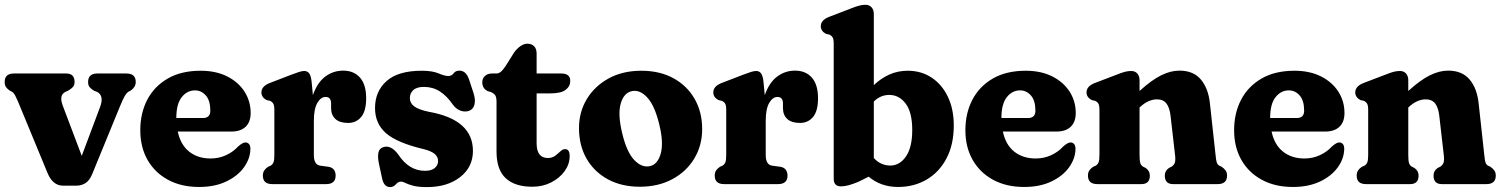

<svg xmlns="http://www.w3.org/2000/svg" viewBox="-22 -769 6274 802"><path d="M297.5 6.5H241Q198.5 6.5 176.5 -46.5L52.5 -346.5Q46 -361.5 40.8 -371.2Q35.5 -381 28.5 -385.5L18 -391Q7.5 -398.5 2.5 -406.2Q-2.5 -414 -2.5 -426.5Q-2.5 -462 36 -462H254.5Q289.5 -462 289.5 -426.5Q289.5 -413 282.2 -405.2Q275 -397.5 262 -390L251 -385Q237.5 -378.5 234.5 -364Q231.5 -349.5 241.5 -324L319.5 -118L396 -322Q414 -369.5 383 -385.5L371 -390Q358.5 -397.5 352.2 -405.2Q346 -413 346 -426.5Q346 -462 384.5 -462H506.5Q545 -462 545 -426.5Q545 -405.5 524.5 -391L514 -385.5Q506.5 -380.5 499.5 -368.8Q492.5 -357 479 -324.5L363 -41.5Q351.5 -14 334.5 -3.8Q317.5 6.5 297.5 6.5Z M1025 -297Q1025 -259.5 1004 -239.5Q983 -219.5 944.5 -219.5H720.5Q732.5 -163.5 768.8 -135.2Q805 -107 857.5 -107Q892.5 -107 922.2 -120.8Q952 -134.5 972.5 -157Q992 -174.5 1004 -174Q1012 -174 1018 -167.5Q1024 -161 1024 -146.5Q1023 -105.5 996.5 -69.2Q970 -33 922.2 -10.5Q874.5 12 809.5 12Q735 12 679.8 -18Q624.5 -48 594.2 -101.2Q564 -154.5 564 -225Q564 -296.5 593.2 -352.5Q622.5 -408.5 678.8 -441Q735 -473.5 816 -473.5Q880 -473.5 927 -449.8Q974 -426 999.5 -386Q1025 -346 1025 -297ZM792.5 -391.5Q759.5 -391.5 737 -363Q714.5 -334.5 714.5 -276.5V-276H825.5Q856.5 -276 856.5 -306.5Q856.5 -349 837.8 -370.2Q819 -391.5 792.5 -391.5Z M1279.5 -429 1285 -371.5Q1303 -423.5 1336.2 -448.8Q1369.5 -474 1411.5 -474Q1456 -474 1481.8 -444.8Q1507.5 -415.5 1507.5 -358.5Q1507.5 -305.5 1486.8 -280.5Q1466 -255.5 1432 -255.5Q1397 -255.5 1379 -272Q1361 -288.5 1361 -317.5V-336.5Q1361 -364 1338 -364Q1318 -364 1303.5 -339Q1289 -314 1289 -264.5V-121.5Q1289 -81 1315.5 -77L1349 -72.5Q1365.5 -70 1372.8 -60Q1380 -50 1380 -35.5Q1380 0 1340.5 0H1115Q1076 0 1076 -35.5Q1076 -48.5 1081.8 -57Q1087.5 -65.5 1098 -72.5L1108.5 -77Q1116 -81.5 1120 -90.2Q1124 -99 1124 -121.5V-309.5Q1124 -329 1119.2 -336.5Q1114.5 -344 1105.5 -348L1091.5 -351Q1070 -362.5 1070 -383Q1070 -408.5 1104 -422L1195 -457Q1213.5 -464 1226.5 -468.2Q1239.5 -472.5 1249 -472.5Q1261.5 -472.5 1269 -463.2Q1276.5 -454 1279.5 -429Z M1753 -55.5Q1781 -55.5 1794.5 -67.5Q1808 -79.5 1808 -96.5Q1808 -113.5 1794 -125.8Q1780 -138 1748 -146Q1636 -172.5 1590.2 -212.8Q1544.5 -253 1544.5 -317.5Q1544.5 -387.5 1592.8 -430.5Q1641 -473.5 1740 -473.5Q1784 -473.5 1809.8 -462.5Q1835.5 -451.5 1850.5 -451.5Q1864.5 -451.5 1872.8 -462.8Q1881 -474 1897 -474Q1910 -474 1920.2 -465.5Q1930.5 -457 1938 -435L1955.5 -381.5Q1965 -352.5 1960 -332.8Q1955 -313 1938.5 -306.5Q1921 -300 1902.2 -306.5Q1883.5 -313 1870 -331.5Q1844.5 -368.5 1815.2 -387.2Q1786 -406 1749 -406Q1718.5 -406 1704.2 -392.5Q1690 -379 1690 -359.5Q1690 -338.5 1708 -324.8Q1726 -311 1769.5 -302Q1953.5 -269.5 1953.5 -138.5Q1953.5 -71 1900 -29.2Q1846.5 12.5 1761.5 12.5Q1725 12.5 1703.8 6.8Q1682.5 1 1671.2 -4.8Q1660 -10.5 1654 -10.5Q1641 -10.5 1631.5 1Q1622 12.5 1607.5 12.5Q1595.5 12.5 1587 4.2Q1578.5 -4 1574 -24L1560.5 -87Q1555 -114 1558.8 -132Q1562.5 -150 1581 -155Q1612.5 -163.5 1642 -123Q1686.5 -55.5 1753 -55.5Z M2028.5 -384.5 2015 -388.5Q1992.5 -399.5 1992.5 -425.5Q1992.5 -441.5 2003.8 -451.8Q2015 -462 2032.5 -462H2051.5Q2061 -462 2069.5 -468.8Q2078 -475.5 2089.5 -492.5L2125 -549Q2137 -566 2151.8 -576.2Q2166.5 -586.5 2181 -586.5Q2198.5 -586.5 2209 -576Q2219.5 -565.5 2219.5 -545V-462H2322.5Q2360 -462 2360 -431Q2360 -408.5 2340.8 -393.8Q2321.5 -379 2278 -379H2219.5V-170.5Q2219.5 -109 2266.5 -109Q2285 -109 2297.2 -118.5Q2309.5 -128 2319.2 -137.2Q2329 -146.5 2339 -146Q2358 -145.5 2357.5 -116.5Q2357.5 -83 2336.5 -54Q2315.5 -25 2280.2 -7Q2245 11 2201.5 11Q2128.5 11 2090.2 -24.8Q2052 -60.5 2052 -136V-344Q2052 -362.5 2046.8 -370.5Q2041.5 -378.5 2028.5 -384.5Z M2657 -473.5Q2733.5 -473.5 2790.5 -442.5Q2847.5 -411.5 2879.2 -356.5Q2911 -301.5 2911 -229.5Q2911 -161.5 2878.2 -107Q2845.5 -52.5 2786.8 -20.8Q2728 11 2650.5 11Q2574.5 11 2517.2 -20Q2460 -51 2428.2 -106.2Q2396.5 -161.5 2396.5 -234Q2396.5 -301 2429.2 -355.2Q2462 -409.5 2520.5 -441.5Q2579 -473.5 2657 -473.5ZM2693 -75Q2725.5 -82.5 2738 -127.8Q2750.5 -173 2732 -248.5Q2713 -328 2681.5 -362Q2650 -396 2616 -388Q2583.5 -380.5 2570.8 -336.2Q2558 -292 2576.5 -214.5Q2595 -135 2626.8 -101.2Q2658.5 -67.5 2693 -75Z M3167 -429 3172.5 -371.5Q3190.5 -423.5 3223.8 -448.8Q3257 -474 3299 -474Q3343.5 -474 3369.2 -444.8Q3395 -415.5 3395 -358.5Q3395 -305.5 3374.2 -280.5Q3353.5 -255.5 3319.5 -255.5Q3284.5 -255.5 3266.5 -272Q3248.5 -288.5 3248.5 -317.5V-336.5Q3248.5 -364 3225.5 -364Q3205.5 -364 3191 -339Q3176.5 -314 3176.5 -264.5V-121.5Q3176.5 -81 3203 -77L3236.5 -72.5Q3253 -70 3260.2 -60Q3267.5 -50 3267.5 -35.5Q3267.5 0 3228 0H3002.5Q2963.5 0 2963.5 -35.5Q2963.5 -48.5 2969.2 -57Q2975 -65.5 2985.5 -72.5L2996 -77Q3003.5 -81.5 3007.5 -90.2Q3011.5 -99 3011.5 -121.5V-309.5Q3011.5 -329 3006.8 -336.5Q3002 -344 2993 -348L2979 -351Q2957.5 -362.5 2957.5 -383Q2957.5 -408.5 2991.5 -422L3082.5 -457Q3101 -464 3114 -468.2Q3127 -472.5 3136.5 -472.5Q3149 -472.5 3156.5 -463.2Q3164 -454 3167 -429Z M3628 -710.5V-413.5Q3658 -442 3693.2 -457.8Q3728.5 -473.5 3769.5 -473.5Q3826 -473.5 3869.2 -445Q3912.5 -416.5 3937.2 -365Q3962 -313.5 3962 -244.5Q3962 -165.5 3931.8 -107.8Q3901.5 -50 3848.8 -19Q3796 12 3729.5 12Q3657.5 12 3606.5 -31L3563.5 -9.5Q3541.5 -0.5 3523.8 4.5Q3506 9.5 3491 9.5Q3460.5 9.5 3460.5 -22.5V-586Q3460.5 -605.5 3455.8 -613Q3451 -620.5 3442 -624.5L3428.5 -627.5Q3406.5 -639 3406.5 -659.5Q3406.5 -685 3441 -698.5L3529.5 -732.5Q3552 -741.5 3565.8 -745.2Q3579.5 -749 3593 -749Q3609.5 -749 3618.8 -738.2Q3628 -727.5 3628 -710.5ZM3692.5 -372.5Q3656 -372.5 3628 -345V-109Q3643 -92.5 3660.5 -85Q3678 -77.5 3696.5 -77.5Q3736.5 -77.5 3762.5 -115.8Q3788.5 -154 3788.5 -226Q3788.5 -299.5 3761.2 -336Q3734 -372.5 3692.5 -372.5Z M4471.5 -297Q4471.5 -259.5 4450.5 -239.5Q4429.5 -219.5 4391 -219.5H4167Q4179 -163.5 4215.2 -135.2Q4251.5 -107 4304 -107Q4339 -107 4368.8 -120.8Q4398.5 -134.5 4419 -157Q4438.5 -174.5 4450.5 -174Q4458.5 -174 4464.5 -167.5Q4470.5 -161 4470.5 -146.5Q4469.5 -105.5 4443 -69.2Q4416.5 -33 4368.8 -10.5Q4321 12 4256 12Q4181.5 12 4126.2 -18Q4071 -48 4040.8 -101.2Q4010.5 -154.5 4010.5 -225Q4010.5 -296.5 4039.8 -352.5Q4069 -408.5 4125.2 -441Q4181.5 -473.5 4262.5 -473.5Q4326.5 -473.5 4373.5 -449.8Q4420.5 -426 4446 -386Q4471.5 -346 4471.5 -297ZM4239 -391.5Q4206 -391.5 4183.5 -363Q4161 -334.5 4161 -276.5V-276H4272Q4303 -276 4303 -306.5Q4303 -349 4284.2 -370.2Q4265.5 -391.5 4239 -391.5Z M4738 -434V-389Q4788 -434.5 4827.8 -454.2Q4867.5 -474 4904.5 -474Q4963 -474 4994.2 -436.8Q5025.5 -399.5 5032 -336.5L5055.5 -121.5Q5057.5 -99.5 5060.5 -90.5Q5063.5 -81.5 5071 -77L5081 -72.5Q5091.5 -65 5097.5 -56.8Q5103.5 -48.5 5103.5 -35.5Q5103.5 0 5064.5 0H4878Q4843.5 0 4843.5 -35.5Q4843.5 -56 4861 -67.5L4872 -73Q4880 -78 4884.5 -87.2Q4889 -96.5 4886.5 -119.5L4867.5 -285.5Q4863.5 -319.5 4850.2 -336.8Q4837 -354 4810.5 -354Q4794 -354 4776.2 -346.5Q4758.5 -339 4739 -321L4738 -320V-121.5Q4738 -97 4741.2 -87.5Q4744.5 -78 4752.5 -73L4763.5 -67.5Q4781 -55.5 4781 -35.5Q4781 0 4746 0H4561.5Q4522.5 0 4522.5 -35.5Q4522.5 -48.5 4528.2 -57Q4534 -65.5 4544.5 -72.5L4555 -77Q4562.5 -81.5 4566.5 -90.2Q4570.5 -99 4570.5 -121.5V-309.5Q4570.5 -329 4565.8 -336.5Q4561 -344 4552 -348L4538 -351Q4516.5 -363 4516.5 -383Q4516.5 -408.5 4550.5 -422L4639.5 -456Q4662 -465 4675.8 -468.8Q4689.5 -472.5 4703 -472.5Q4719.5 -472.5 4728.8 -461.8Q4738 -451 4738 -434Z M5594 -297Q5594 -259.5 5573 -239.5Q5552 -219.5 5513.5 -219.5H5289.5Q5301.5 -163.5 5337.8 -135.2Q5374 -107 5426.5 -107Q5461.5 -107 5491.2 -120.8Q5521 -134.5 5541.5 -157Q5561 -174.5 5573 -174Q5581 -174 5587 -167.5Q5593 -161 5593 -146.5Q5592 -105.5 5565.5 -69.2Q5539 -33 5491.2 -10.5Q5443.5 12 5378.5 12Q5304 12 5248.8 -18Q5193.5 -48 5163.2 -101.2Q5133 -154.5 5133 -225Q5133 -296.5 5162.2 -352.5Q5191.5 -408.5 5247.8 -441Q5304 -473.5 5385 -473.5Q5449 -473.5 5496 -449.8Q5543 -426 5568.5 -386Q5594 -346 5594 -297ZM5361.5 -391.5Q5328.5 -391.5 5306 -363Q5283.5 -334.5 5283.5 -276.5V-276H5394.5Q5425.5 -276 5425.5 -306.5Q5425.5 -349 5406.8 -370.2Q5388 -391.5 5361.5 -391.5Z M5860.5 -434V-389Q5910.5 -434.5 5950.2 -454.2Q5990 -474 6027 -474Q6085.5 -474 6116.8 -436.8Q6148 -399.5 6154.5 -336.5L6178 -121.5Q6180 -99.5 6183 -90.5Q6186 -81.5 6193.5 -77L6203.5 -72.5Q6214 -65 6220 -56.8Q6226 -48.5 6226 -35.5Q6226 0 6187 0H6000.5Q5966 0 5966 -35.5Q5966 -56 5983.5 -67.5L5994.5 -73Q6002.5 -78 6007 -87.2Q6011.5 -96.5 6009 -119.5L5990 -285.5Q5986 -319.5 5972.8 -336.8Q5959.5 -354 5933 -354Q5916.5 -354 5898.8 -346.5Q5881 -339 5861.5 -321L5860.5 -320V-121.5Q5860.5 -97 5863.8 -87.5Q5867 -78 5875 -73L5886 -67.5Q5903.5 -55.5 5903.5 -35.5Q5903.5 0 5868.5 0H5684Q5645 0 5645 -35.5Q5645 -48.5 5650.8 -57Q5656.5 -65.5 5667 -72.5L5677.5 -77Q5685 -81.5 5689 -90.2Q5693 -99 5693 -121.5V-309.5Q5693 -329 5688.2 -336.5Q5683.5 -344 5674.5 -348L5660.5 -351Q5639 -363 5639 -383Q5639 -408.5 5673 -422L5762 -456Q5784.5 -465 5798.2 -468.8Q5812 -472.5 5825.5 -472.5Q5842 -472.5 5851.2 -461.8Q5860.5 -451 5860.5 -434Z"/></svg>

Font: Fraunces 72pt SuperSoft
Style: Bold
Weight: 700
Version: Version 1.000;[0bf87f6ff]